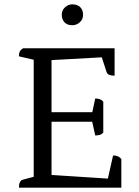

<svg xmlns="http://www.w3.org/2000/svg" viewBox="-20 -863 640 883"><path d="M67 0Q67 -16 71.5 -25Q76 -34 83 -36L150 -54L135 -38V-602L149 -585L67 -604Q67 -618 71 -626Q75 -634 86 -641H507V-515Q491 -515 482 -519Q473 -523 470 -532L445 -609L459 -600L206 -586L217 -599V-340L207 -347H416L403 -340L418 -410Q428 -410 438 -407Q448 -404 455 -395V-254Q448 -245 438 -242.5Q428 -240 418 -240L402 -312L416 -303H207L217 -312V-48L207 -59L486 -41L473 -28L500 -148Q514 -148 522.5 -144Q531 -140 538 -132V0ZM312 -747Q289 -747 276.5 -760.5Q264 -774 264 -795Q264 -816 279 -829.5Q294 -843 312 -843Q336 -843 349 -830Q362 -817 362 -795Q362 -774 347 -760.5Q332 -747 312 -747Z"/></svg>

Font: Pitagon Serif
Style: Regular
Weight: 400
Designer: Travis Tran
Foundry: Pitagon
Version: Version 1.000;gftools[0.9.26]